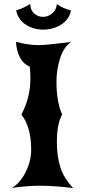

<svg xmlns="http://www.w3.org/2000/svg" viewBox="-20 -953 436 979"><path d="M343 -739Q305 -714 286.5 -656Q268 -598 268 -537Q268 -432 297 -369Q270 -323 270 -228Q270 -157 287.5 -101Q305 -45 353 6Q257 -6 185 -6Q122 -6 41 5Q83 -20 111 -76Q139 -132 139 -189Q139 -306 89 -369Q135 -455 135 -553Q135 -582 132 -613Q70 -638 61 -740Q123 -723 177 -723Q215 -723 343 -739ZM342 -900Q333 -854 292.5 -828Q252 -802 200 -802Q151 -802 112 -827Q73 -852 62 -900Q102 -912 134 -933Q135 -902 154 -884.5Q173 -867 199 -867Q225 -867 246 -884.5Q267 -902 270 -932Q303 -909 342 -900Z"/></svg>

Font: NewRocker
Style: Regular
Weight: 400
Designer: Pablo Impallari, Brenda Gallo, Rodrigo Fuenzalida
Foundry: Pablo Impallari, Brenda Gallo, Rodrigo Fuenzalida
Version: Version 1.000